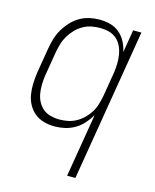

<svg xmlns="http://www.w3.org/2000/svg" viewBox="-112 -605 724 896"><g transform="rotate(15 250.0 -156.5)"><path d="M299 215 350 -91Q337 -69 319 -49Q301 -29 278.5 -16Q256 -3 231 2.5Q206 8 182 8Q155 8 130 1Q105 -6 85.5 -22Q66 -38 54 -60.5Q42 -83 38 -108.5Q34 -134 35 -161Q36 -188 40 -215L60 -335Q64 -359 71 -383Q78 -407 91 -429.5Q104 -452 122 -471.5Q140 -491 162 -504Q184 -517 208.5 -522.5Q233 -528 257 -528Q285 -528 310.5 -521Q336 -514 355 -497.5Q374 -481 386 -458Q398 -435 403 -410L421 -520H461L339 215ZM196 -29Q216 -29 236.5 -33Q257 -37 276 -47.5Q295 -58 311 -73.5Q327 -89 338.5 -107.5Q350 -126 356 -146.5Q362 -167 366 -187L386 -307Q389 -329 389.5 -351Q390 -373 386.5 -394Q383 -415 374 -434Q365 -453 349.5 -466.5Q334 -480 313 -485.5Q292 -491 270 -491Q250 -491 229 -487Q208 -483 188.5 -472Q169 -461 153.5 -445Q138 -429 126.5 -410Q115 -391 109 -370.5Q103 -350 99 -329L79 -209Q76 -188 75.5 -166Q75 -144 78.5 -123Q82 -102 91.5 -84Q101 -66 116.5 -53Q132 -40 153 -34.5Q174 -29 196 -29Z"/></g></svg>

Font: Iosevka Extralight
Style: Italic
Weight: 200
Italic angle: -9°
Monospace: yes
Designer: Belleve Invis
Foundry: Belleve Invis
Version: Version 32.5.0; ttfautohint (v1.8.4)